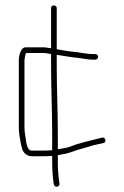

<svg xmlns="http://www.w3.org/2000/svg" viewBox="-20 -596 462 714"><path d="M170 -566V-417C160 -417 153 -420 142 -420H75C58 -420 51 -393 50 -374V-123C50 -98 54 -82 58 -60L63 -40C68 -27 81 -15 98 -15H138C149 -15 159 -15 168 -16H174V3C174 36 176 63 180 89C183 104 204 100 201 85C197 60 195 35 195 3V-19L222 -24C246 -29 263 -38 284 -43L301 -48C307 -49 312 -51 317 -53C330 -57 352 -61 365 -64C378 -68 372 -88 359 -84C338 -79 314 -73 295 -68L278 -63C258 -59 241 -48 218 -45L195 -41V-102C195 -178 191 -271 191 -346V-392L205 -390C225 -387 245 -383 268 -381C287 -379 306 -374 327 -374H335C340 -374 345 -380 345 -385C345 -390 340 -395 335 -395H327C299 -395 275 -402 247 -404C226 -406 211 -410 191 -413V-566C191 -572 186 -576 180 -576C174 -576 170 -572 170 -566ZM77 -399H142C152 -399 161 -396 170 -395V-346C170 -271 174 -178 174 -102V-37H166C157 -36 148 -36 138 -36H98C80 -36 77 -69 75 -85C73 -99 71 -106 71 -123V-373C72 -382 74 -392 77 -399Z"/></svg>

Font: Electronic
Style: Thn
Weight: 100
Version: Version 1.011